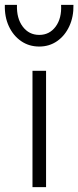

<svg xmlns="http://www.w3.org/2000/svg" viewBox="-49 -772 323 792"><path d="M85 0V-480H141V0ZM113 -580Q70.5 -580 38 -602.5Q5.5 -625 -12.5 -663.8Q-30.5 -702.5 -29 -752H21Q19 -696.5 44.8 -662.2Q70.5 -628 113 -628Q155 -628 180.5 -662.2Q206 -696.5 203 -752H254Q255 -703 237 -664Q219 -625 186.8 -602.5Q154.5 -580 113 -580Z"/></svg>

Font: Geologica Thin
Style: Regular
Weight: 100
Designer: Sindre Bremnes, Frode Helland
Foundry: Monokrom Skriftforlag AS
Version: Version 1.010; ttfautohint (v1.8.4.7-5d5b);gftools[0.9.28]